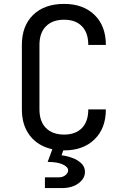

<svg xmlns="http://www.w3.org/2000/svg" viewBox="-20 -760 640 983"><path d="M210 203V148H280Q302 148 315.5 136.5Q329 125 329 112Q329 95 301.5 82Q274 69 224 69L248 4Q175 -12 133.5 -65Q92 -118 92 -200V-530Q92 -628 150 -684Q208 -740 308 -740Q406 -740 464 -683.5Q522 -627 522 -530H432Q432 -592 399.5 -625.5Q367 -659 308 -659Q249 -659 215.5 -625.5Q182 -592 182 -530V-200Q182 -138 215.5 -104.5Q249 -71 308 -71Q367 -71 399.5 -104.5Q432 -138 432 -200H522Q522 -103 464 -46.5Q406 10 308 10Q305 10 304 10L295 35Q321 38 349 48Q377 58 396 76Q415 94 415 120Q415 154 382 178.5Q349 203 295 203Z"/></svg>

Font: JetBrains Mono NL
Style: Regular
Weight: 400
Monospace: yes
Designer: Philipp Nurullin, Konstantin Bulenkov
Foundry: JetBrains
Version: Version 2.305; ttfautohint (v1.8.4.7-5d5b)